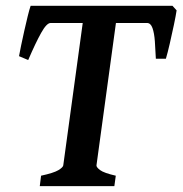

<svg xmlns="http://www.w3.org/2000/svg" viewBox="-20 -635 623 655"><path d="M582.5 -599.6Q580.1 -583 573.5 -551.3Q566.9 -519.5 559.3 -486.8Q551.8 -454.1 545.9 -434.6H511.7Q510.3 -466.3 508.3 -494.1Q506.3 -522 500.2 -539.3Q494.1 -556.6 481.4 -556.6H275.4L296.9 -615.2H568.4ZM76.2 -430.2 44.9 -443.4Q47.4 -457 52.2 -480.7Q57.1 -504.4 63 -530.5Q68.8 -556.6 74.5 -579.6Q80.1 -602.5 84.5 -615.2H397.9L403.3 -556.6H152.8Q139.2 -556.6 120.4 -522.9Q101.6 -489.3 76.2 -430.2ZM375 -35.6 370.1 0H115.7L120.1 -35.6Q163.1 -44.9 179 -54.4Q194.8 -64 195.8 -70.8L262.7 -560.1Q263.7 -565.9 251.2 -571Q238.8 -576.2 207 -579.6L211.9 -615.2H448.7L443.8 -579.6Q377.9 -572.8 376 -560.1L309.1 -70.8Q308.6 -64.5 321.5 -54.7Q334.5 -44.9 375 -35.6Z"/></svg>

Font: Gentium Plus
Style: Bold Italic
Weight: 700
Italic angle: -8°
Designer: Victor Gaultney, Annie Olsen, Iska Routamaa, Becca Hirsbrunner
Foundry: SIL International
Version: Version 6.101